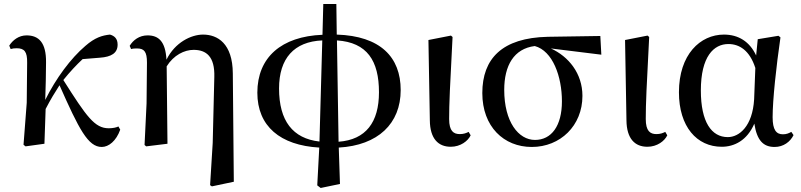

<svg xmlns="http://www.w3.org/2000/svg" viewBox="-20 -715 3985 955"><path d="M486 16C521 16 558 -14 578 -70L569 -86C559 -81 542 -77 521 -77C451 -77 411 -134 295 -317C328 -358 360 -392 391 -421L477 -428C534 -432 565 -451 565 -493C565 -524 548 -537 527 -543C488 -539 452 -528 405 -487C332 -425 258 -325 205 -218C207 -282 209 -345 209 -405C210 -503 173 -539 112 -539C73 -539 43 -515 26 -488L33 -471C42 -474 52 -475 63 -475C101 -475 116 -458 115 -403L113 -204L97 5L107 13L201 0L207 -173C233 -223 251 -252 276 -291C373 -72 418 16 486 16Z M1025 206 1034 212 1143 189 1138 -350C1137 -499 1062 -543 990 -543C931 -543 850 -504 808 -418C803 -510 768 -539 714 -539C672 -539 642 -515 625 -487L632 -471C643 -474 652 -474 662 -474C697 -474 711 -458 711 -404L709 -201L699 6L707 13L813 0L809 -385C844 -441 897 -467 943 -467C1006 -467 1049 -434 1046 -332L1038 -4Z M1569 -11C1436 -26 1368 -114 1368 -275C1368 -425 1443 -508 1583 -514ZM1558 207 1575 220 1671 200 1665 19C1860 8 1973 -100 1973 -267C1973 -431 1872 -536 1655 -543L1653 -695H1588L1584 -542C1380 -534 1260 -430 1260 -254C1260 -87 1374 8 1568 19ZM1656 -514C1806 -504 1865 -413 1865 -256C1865 -107 1800 -20 1664 -10Z M2222 15C2271 15 2308 -14 2321 -42L2311 -59C2299 -53 2286 -48 2267 -48C2236 -48 2214 -63 2214 -123C2214 -197 2218 -286 2231 -531L2223 -538L2111 -516L2118 -116C2119 -25 2160 15 2222 15Z M2625 16C2767 16 2877 -90 2877 -238C2877 -350 2808 -434 2720 -474L2971 -443L2966 -536L2705 -532C2477 -527 2379 -423 2379 -252C2379 -85 2486 16 2625 16ZM2640 -486C2729 -462 2775 -335 2775 -211C2775 -89 2723 -19 2641 -19C2559 -19 2488 -109 2488 -268C2488 -389 2536 -473 2640 -486Z M3200 15C3249 15 3286 -14 3299 -42L3289 -59C3277 -53 3264 -48 3245 -48C3214 -48 3192 -63 3192 -123C3192 -197 3196 -286 3209 -531L3201 -538L3089 -516L3096 -116C3097 -25 3138 15 3200 15Z M3570 15C3632 15 3696 -16 3732 -100C3745 -17 3776 16 3833 16C3877 16 3911 -10 3927 -43L3916 -59C3903 -52 3892 -47 3874 -47C3841 -47 3823 -69 3823 -132C3823 -218 3841 -385 3862 -529L3852 -537L3749 -520L3741 -439C3709 -508 3653 -543 3581 -543C3463 -543 3357 -444 3357 -256C3357 -85 3446 15 3570 15ZM3737 -377 3731 -221C3723 -87 3657 -33 3600 -33C3519 -33 3466 -108 3466 -265C3466 -434 3530 -496 3603 -496C3658 -496 3709 -464 3737 -377Z"/></svg>

Font: Noto Serif CJK HK SemiBold
Style: Regular
Weight: 600
Designer: Ryoko NISHIZUKA 西塚涼子 (kana & ideographs); Frank Grießhammer (Latin, Greek & Cyrillic); Wenlong ZHANG 张文龙 (bopomofo); San
Foundry: Adobe
Version: Version 2.001;hotconv 1.1.0;makeotfexe 2.6.0